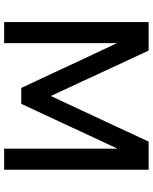

<svg xmlns="http://www.w3.org/2000/svg" viewBox="75 -815 740 930"><g transform="rotate(90 445.0 -350.0)"><path d="M666 -700H802V0H700V-549L483 -83H406L189 -547V0H87V-700H225L445 -226Z"/></g></svg>

Font: NT Somic Medium
Style: Regular
Weight: 500
Designer: Ravid Balaliev — lead type designer, mastering
Michael Voronin — secret advisor, marketing
Ivan Kovalenko — best boy
Foundry: NT Type
Version: Version 0.7